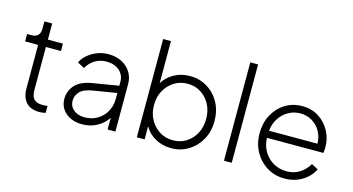

<svg xmlns="http://www.w3.org/2000/svg" viewBox="-82 -1087 2623 1428"><g transform="rotate(15 1229.5 -372.5)"><path d="M276 6Q209 6 173.5 -31.5Q138 -69 138 -141V-474H38V-531H76Q105 -531 121.5 -548.5Q138 -566 138 -598V-655H198V-531H314V-474H198V-141Q198 -118 204.5 -97.5Q211 -77 230 -64Q249 -51 285 -51Q293 -51 304 -51.5Q315 -52 323 -54V0Q312 3 298 4.5Q284 6 276 6Z M604 12Q554 12 514.5 -7Q475 -26 452.5 -59.5Q430 -93 430 -138Q430 -196 469 -242Q508 -288 601 -304L800 -337V-367Q800 -420 762 -453Q724 -486 663 -486Q612 -486 572.5 -461Q533 -436 512 -396L458 -425Q473 -457 503.5 -483.5Q534 -510 575 -526.5Q616 -543 663 -543Q720 -543 764.5 -520.5Q809 -498 834.5 -458Q860 -418 860 -367V0H800V-91Q775 -48 723 -18Q671 12 604 12ZM493 -140Q493 -97 525.5 -70Q558 -43 608 -43Q666 -43 709 -69Q752 -95 776 -139Q800 -183 800 -235V-281L617 -251Q549 -240 521 -209.5Q493 -179 493 -140Z M1291 12Q1224 12 1169.5 -18Q1115 -48 1085 -101V0H1025V-757H1085V-433Q1116 -484 1170 -513.5Q1224 -543 1291 -543Q1365 -543 1424.5 -506.5Q1484 -470 1518 -407.5Q1552 -345 1552 -266Q1552 -186 1517.5 -123.5Q1483 -61 1424 -24.5Q1365 12 1291 12ZM1289 -48Q1346 -48 1391 -76.5Q1436 -105 1462 -154Q1488 -203 1488 -266Q1488 -328 1462 -377Q1436 -426 1391 -454.5Q1346 -483 1289 -483Q1231 -483 1185.5 -454.5Q1140 -426 1113 -377Q1086 -328 1086 -266Q1086 -203 1113 -154Q1140 -105 1185.5 -76.5Q1231 -48 1289 -48Z M1696 0V-757H1756V0Z M2164 12Q2089 12 2029 -24.5Q1969 -61 1934 -124Q1899 -187 1899 -267Q1899 -346 1932.5 -408.5Q1966 -471 2024 -507Q2082 -543 2155 -543Q2228 -543 2282.5 -508Q2337 -473 2368 -415.5Q2399 -358 2399 -291Q2399 -269 2395 -247H1961Q1963 -187 1991 -141Q2019 -95 2064.5 -69.5Q2110 -44 2164 -44Q2222 -44 2265 -71.5Q2308 -99 2335 -145L2386 -118Q2359 -61 2299.5 -24.5Q2240 12 2164 12ZM2155 -487Q2106 -487 2064 -463.5Q2022 -440 1995 -398.5Q1968 -357 1962 -302H2335Q2334 -356 2310 -397.5Q2286 -439 2245.5 -463Q2205 -487 2155 -487Z"/></g></svg>

Font: Plus Jakarta Sans Light
Style: Regular
Weight: 300
Designer: Gumpita Rahayu
Foundry: Tokotype
Version: Version 2.006; ttfautohint (v1.8.4.7-5d5b)